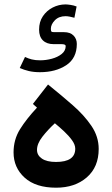

<svg xmlns="http://www.w3.org/2000/svg" viewBox="-20 -874 521 892"><path d="M284.7 -853.5Q292.5 -853.5 307.6 -851.3Q322.8 -849.1 335.9 -843.8L325.7 -791.5Q315.9 -794.4 304.4 -796.6Q293 -798.8 284.7 -798.8Q253.4 -798.8 234.9 -779.8Q216.3 -760.7 216.3 -740.2Q216.3 -730.5 218.8 -727.5Q221.2 -724.6 231.9 -724.6H277.3Q306.2 -724.6 321.5 -709Q336.9 -693.4 336.9 -669.9Q336.9 -603.5 287.6 -571Q238.3 -538.6 165.5 -538.6Q137.2 -538.6 114.3 -543.9Q91.3 -549.3 71.8 -558.1L96.2 -609.4Q110.4 -602.5 127 -598.1Q143.6 -593.8 166.5 -593.8Q193.4 -593.8 220.7 -601.1Q248 -608.4 266.6 -623.3Q285.2 -638.2 285.2 -660.2Q285.2 -668.9 265.6 -668.9H229.5Q197.3 -668.9 179.4 -686.3Q161.6 -703.6 161.6 -736.3Q161.6 -772.5 179.2 -798.6Q196.8 -824.7 224.9 -839.1Q252.9 -853.5 284.7 -853.5ZM151.9 -374 132.8 -391.1 203.1 -481.4Q263.7 -432.6 317.4 -385.7Q371.1 -338.9 404.8 -289.1Q438.5 -239.3 438.5 -182.1Q438.5 -98.1 383.3 -50Q328.1 -2 240.7 -2Q146 -2 94.5 -48.6Q43 -95.2 43 -166Q43 -225.6 73 -273.7Q103 -321.8 151.9 -374ZM329.6 -183.1Q329.6 -201.7 314.7 -222.4Q299.8 -243.2 277.8 -263.7Q255.9 -284.2 234.9 -301.3Q202.1 -271 177 -238.8Q151.9 -206.5 151.9 -177.7Q151.9 -152.8 174.6 -137.2Q197.3 -121.6 240.2 -121.6Q329.6 -121.6 329.6 -183.1Z"/></svg>

Font: Vazirmatn FD NL SemiBold
Style: Regular
Weight: 600
Designer: Saber Rastikerdar
Foundry: Saber Rastikerdar
Version: Version 33.003